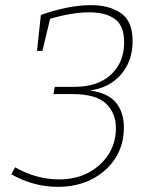

<svg xmlns="http://www.w3.org/2000/svg" viewBox="-20 -720 604 747"><path d="M206 7Q110 7 24 -42L39 -69Q122 -22 210 -22Q275 -22 324.5 -48.5Q374 -75 402.5 -120Q431 -165 431 -221Q431 -280 392.5 -317Q354 -354 260 -354H188L193 -382H267Q361 -382 412 -430Q463 -478 463 -555Q463 -620 427 -646Q391 -672 328 -672Q293 -672 254.5 -665.5Q216 -659 175 -647L145 -522H124L139 -662Q248 -700 334 -700Q406 -700 451 -668.5Q496 -637 496 -560Q496 -483 451 -430.5Q406 -378 329 -368Q399 -359 430.5 -321.5Q462 -284 462 -224Q462 -156 428.5 -104Q395 -52 337 -22.5Q279 7 206 7Z"/></svg>

Font: Bitter ExtraLight
Style: Italic
Weight: 200
Italic angle: -9°
Designer: Sol Matas, and Bitter project Authors
Foundry: Sol Matas
Version: Version 2.001